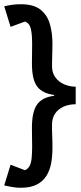

<svg xmlns="http://www.w3.org/2000/svg" viewBox="-25 -726 385 908"><path d="M73 162Q50 162 30 158Q10 154 -5 151L25 53L93 79Q107 73 114.5 59.5Q122 46 124.5 23Q127 0 127 -33Q127 -58 126.5 -78Q126 -98 126 -121Q126 -198 150.5 -232Q175 -266 231 -273V-277Q176 -284 151 -316.5Q126 -349 126 -426Q126 -449 126.5 -470.5Q127 -492 127 -517Q127 -563 121 -589.5Q115 -616 93 -624L25 -599L-5 -696Q10 -700 30 -703Q50 -706 73 -706Q135 -706 167 -680Q199 -654 211 -612Q223 -570 223 -521Q223 -507 222.5 -486.5Q222 -466 221.5 -445.5Q221 -425 221 -412Q221 -382 237 -360Q253 -338 279 -327Q305 -316 333 -316V-233Q302 -233 276.5 -222Q251 -211 236 -189.5Q221 -168 221 -136Q221 -126 221 -111.5Q221 -97 222 -81Q223 -65 223 -50Q223 -35 223 -25Q223 12 217 45.5Q211 79 194.5 105.5Q178 132 148.5 147Q119 162 73 162Z"/></svg>

Font: Kreon Light
Style: Regular
Weight: 400
Version: Version 2.002